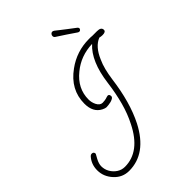

<svg xmlns="http://www.w3.org/2000/svg" viewBox="-252 -939 1110 1110"><g transform="rotate(-45 303.0 -384.0)"><path d="M133 58Q79 58 42 18Q4 -23 4 -75Q4 -125 36 -160Q42 -166 49 -166Q66 -166 66 -149Q66 -148 51 -122Q37 -96 37 -75Q37 -49 50 -26.5Q63 -4 84.5 10Q106 24 132 24Q256 24 331 -127Q359 -181 377 -247Q395 -313 405 -391Q425 -545 500 -613Q405 -610 335 -552Q258 -490 258 -400Q258 -376 269 -354Q282 -329 303 -329Q311 -329 321.5 -330.5Q332 -332 343 -336Q349 -338 352 -338Q365 -338 365 -320Q365 -308 338 -300Q316 -295 300 -295Q291 -295 275 -303Q224 -329 224 -400Q224 -514 326 -587Q407 -646 507 -646Q514 -646 520.5 -646Q527 -646 534 -645H572Q606 -645 606 -622Q606 -606 579 -606Q569 -606 555 -609Q503 -588 472 -515Q459 -487 451 -455Q443 -423 438 -387Q427 -302 407 -231.5Q387 -161 358 -104Q274 58 133 58ZM499 -715Q494 -715 489 -718Q464 -735 434.5 -755Q405 -775 378 -792Q370 -797 370 -807Q370 -814 375 -820Q380 -826 387 -826Q393 -826 400 -821Q407 -816 424 -802Q436 -793 459.5 -774.5Q483 -756 505 -740Q512 -735 512 -728Q512 -724 508 -719.5Q504 -715 499 -715Z"/></g></svg>

Font: Send Flowers
Style: Regular
Weight: 400
Designer: Robert E. Leuschke
Foundry: Robert E. Leuschke
Version: Version 1.010; ttfautohint (v1.8.4.7-5d5b)